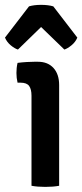

<svg xmlns="http://www.w3.org/2000/svg" viewBox="-36 -746 331 771"><path d="M201.5 0Q177.5 4.5 146 4.5Q114.5 4.5 90.5 0V-361.5Q90.5 -387.5 81 -400.8Q71.5 -414 46.5 -414H34.5Q30 -433 30 -453Q30 -462.5 31 -472.8Q32 -483 34.5 -493.5Q54 -496 72 -497Q90 -498 101.5 -498H116.5Q156 -498 178.8 -473Q201.5 -448 201.5 -404.5ZM178 -720.5 274.5 -595Q267 -577 251 -564Q235 -551 222.5 -547L129 -637.5L36 -547Q23 -551 7.2 -564Q-8.5 -577 -16 -595L80.5 -720.5Q101 -726.5 129 -726.5Q157.5 -726.5 178 -720.5Z"/></svg>

Font: Signika Negative Light Medium
Style: Regular
Weight: 500
Version: Version 2.001